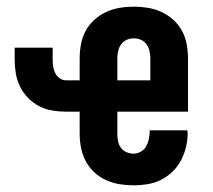

<svg xmlns="http://www.w3.org/2000/svg" viewBox="-20 -548 640 576"><path d="M381 8Q359 8 338 4.5Q317 1 297.5 -8Q278 -17 262.5 -31.5Q247 -46 237 -65Q227 -84 223 -105Q219 -126 219 -147V-213H178Q157 -213 136.5 -216.5Q116 -220 97.5 -229.5Q79 -239 64 -254.5Q49 -270 40 -288.5Q31 -307 27.5 -327.5Q24 -348 24 -369V-405H138V-369Q138 -359 139.5 -348.5Q141 -338 145.5 -329Q150 -320 158.5 -313.5Q167 -307 178 -307H219V-373Q219 -394 223 -415.5Q227 -437 237 -455.5Q247 -474 263 -488.5Q279 -503 298.5 -512Q318 -521 339 -524.5Q360 -528 382 -528Q403 -528 424 -524.5Q445 -521 464.5 -512Q484 -503 500 -488.5Q516 -474 526 -455.5Q536 -437 540 -415.5Q544 -394 544 -373V-213H332V-147Q332 -136 334 -125Q336 -114 342.5 -105Q349 -96 359.5 -91.5Q370 -87 380 -87Q392 -87 402.5 -93Q413 -99 418.5 -109Q424 -119 426.5 -130.5Q429 -142 429 -154V-157H542Q542 -155 542.5 -153Q543 -151 543 -149Q543 -128 538 -107Q533 -86 523 -67Q513 -48 497.5 -33Q482 -18 463 -8.5Q444 1 423 4.5Q402 8 381 8ZM332 -307H431V-373Q431 -384 428.5 -395Q426 -406 419.5 -415Q413 -424 403 -428.5Q393 -433 382 -433Q370 -433 360 -428.5Q350 -424 343.5 -415Q337 -406 334.5 -395Q332 -384 332 -373Z"/></svg>

Font: Iosevka HT Extrabold Extended
Style: Regular
Weight: 800
Width: 7
Monospace: yes
Designer: Belleve Invis
Foundry: Belleve Invis
Version: Version 32.3.0; ttfautohint (v1.8.4)